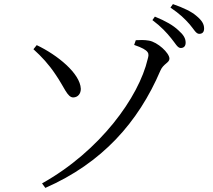

<svg xmlns="http://www.w3.org/2000/svg" viewBox="-20 -858 1040 936"><path d="M861 -624C876 -624 885 -633 885 -650C885 -671 875 -688 850 -710C825 -734 787 -756 735 -777L723 -760C766 -728 793 -698 814 -672C835 -647 845 -624 861 -624ZM951 -693C967 -693 975 -702 975 -719C975 -740 965 -758 937 -781C914 -801 875 -820 823 -838L811 -821C857 -790 881 -766 904 -740C925 -716 935 -693 951 -693ZM762 -514C776 -547 806 -552 806 -572C806 -600 748 -653 706 -660C683 -664 661 -663 642 -662L634 -639C713 -612 707 -596 700 -570C657 -385 468 -122 185 36L201 58C477 -63 654 -261 762 -514ZM250 -496C294 -433 308 -382 338 -383C360 -384 374 -401 374 -425C371 -500 260 -590 159 -638L143 -618C183 -582 218 -544 250 -496Z"/></svg>

Font: Source Han Serif K
Style: Regular
Weight: 400
Designer: Ryoko NISHIZUKA 西塚涼子 (kana & ideographs); Frank Grießhammer (Latin, Greek & Cyrillic); Wenlong ZHANG 张文龙 (bopomofo); San
Foundry: Adobe Systems Incorporated
Version: Version 1.001;PS 1.001;hotconv 16.6.54;makeotf.lib2.5.65590